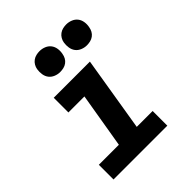

<svg xmlns="http://www.w3.org/2000/svg" viewBox="-208 -887 1017 1017"><g transform="rotate(-45 300.0 -379.0)"><path d="M53 0V-110H203L255 -420H135V-530H406L337 -110H456V0ZM456 -602Q438 -602 421 -609Q404 -616 393.5 -629.5Q383 -643 380 -661.5Q377 -680 380 -699Q382 -712 389 -724Q396 -736 407 -744Q418 -752 431 -755Q444 -758 456 -758Q475 -758 492 -751Q509 -744 519.5 -730.5Q530 -717 533 -698.5Q536 -680 532 -661Q530 -648 523.5 -636Q517 -624 506 -616Q495 -608 482 -605Q469 -602 456 -602ZM256 -602Q238 -602 221 -609Q204 -616 193.5 -629.5Q183 -643 180 -661.5Q177 -680 180 -699Q182 -712 189 -724Q196 -736 207 -744Q218 -752 231 -755Q244 -758 256 -758Q275 -758 292 -751Q309 -744 319.5 -730.5Q330 -717 333 -698.5Q336 -680 332 -661Q330 -648 323.5 -636Q317 -624 306 -616Q295 -608 282 -605Q269 -602 256 -602Z"/></g></svg>

Font: Iosevka Curly Slab XBdExObl
Style: Regular
Weight: 800
Width: 7
Italic angle: -9°
Monospace: yes
Designer: Belleve Invis
Foundry: Belleve Invis
Version: Version 11.1.0; ttfautohint (v1.8.3)